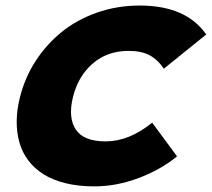

<svg xmlns="http://www.w3.org/2000/svg" viewBox="-20 -660 761 690"><path d="M526.9 -219.2 616.2 -98.1Q558.1 -50.3 478.5 -20.3Q398.9 9.8 318.8 9.8Q261.7 9.8 215.3 -1.7Q168.9 -13.2 136.2 -33.9Q103.5 -54.7 81.5 -83.7Q59.6 -112.8 49.6 -148.7Q39.6 -184.6 40 -225.3Q40.5 -266.1 51.8 -311Q68.8 -379.4 106.9 -439Q145 -498.5 199.7 -543.5Q254.4 -588.4 327.4 -614.3Q400.4 -640.1 481.9 -640.1Q648.9 -640.1 721.2 -536.1L568.8 -413.1Q546.4 -446.3 517.1 -461.7Q487.8 -477.1 441.9 -477.1Q365.7 -477.1 313.2 -431.6Q260.7 -386.2 242.2 -311Q224.1 -237.8 252.2 -194.8Q280.3 -151.9 359.9 -151.9Q443.8 -151.9 526.9 -219.2Z"/></svg>

Font: Sinkin Sans 800 Black Italic
Style: Regular
Weight: 900
Italic angle: -112°
Designer: Keith Bates
Foundry: K-Type
Version: Sinkin Sans (version 1.0)  by Keith Bates   •   © 2014   www